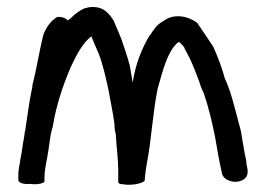

<svg xmlns="http://www.w3.org/2000/svg" viewBox="-20 -528 754 544"><path d="M32 -18C32 -13 39 -8 50 -7H52C53 -7 54 -6 64 -7C69 -6 77 -6 82 -6H83C93 -7 106 -9 106 -15V-24C106 -50 113 -73 117 -101L123 -143C125 -153 127 -162 130 -171V-172C140 -233 159 -287 180 -337C195 -369 214 -407 239 -425C245 -409 251 -396 260 -375C272 -344 281 -303 288 -270C293 -240 300 -210 304 -179C305 -171 304 -161 308 -148C310 -108 315 -82 315 -41V-12C315 -9 319 -6 328 -6C347 -2 380 -6 390 -16V-18C390 -20 391 -21 391 -30C392 -40 394 -53 396 -65C409 -130 413 -212 427 -278C441 -326 453 -379 482 -406C484 -408 486 -408 488 -409C493 -404 498 -399 502 -394C503 -392 503 -389 506 -385L518 -362C526 -345 536 -320 543 -301C547 -289 550 -278 557 -265C570 -228 581 -182 589 -142C595 -109 600 -75 608 -41C609 -24 628 -12 649 -13C655 -13 660 -15 666 -17C692 -30 678 -57 678 -67V-71C674 -89 672 -99 669 -118L665 -142C663 -160 658 -172 654 -189C643 -230 634 -269 617 -306C609 -336 596 -370 584 -396C583 -398 539 -463 539 -463C516 -481 475 -492 444 -469C423 -458 415 -443 405 -428H404C381 -389 364 -347 356 -294C353 -309 351 -325 348 -341C341 -367 333 -392 324 -417C316 -437 309 -453 303 -467V-468C294 -482 279 -507 247 -508C239 -509 229 -507 222 -505H221C204 -498 192 -488 180 -476C178 -475 174 -472 172 -470C168 -475 159 -480 148 -480H142C124 -469 111 -451 103 -430C91 -383 84 -333 72 -288V-286C72 -282 71 -278 70 -274C62 -237 58 -199 52 -162V-160C52 -159 51 -157 50 -154V-151C49 -142 47 -132 45 -121C42 -103 41 -89 37 -74V-69C37 -68 37 -69 36 -65C34 -57 33 -46 32 -38Z"/></svg>

Font: Scribbler
Style: ExBd
Weight: 800
Designer: Mew Too
Foundry: Cannot Into Space Fonts
Version: Version 1.001